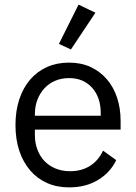

<svg xmlns="http://www.w3.org/2000/svg" viewBox="-20 -799 589 831"><path d="M279 12Q226 12 183.5 -7Q141 -26 110.5 -61.5Q80 -97 63.5 -146.5Q47 -196 47 -258Q47 -319 63.5 -369Q80 -419 110.5 -454.5Q141 -490 183.5 -509Q226 -528 279 -528Q331 -528 372 -509Q413 -490 442 -456.5Q471 -423 486.5 -377Q502 -331 502 -276V-238H131V-214Q131 -181 141.5 -152.5Q152 -124 171.5 -103Q191 -82 219.5 -70Q248 -58 284 -58Q333 -58 369.5 -81Q406 -104 426 -147L483 -106Q458 -53 405 -20.5Q352 12 279 12ZM279 -461Q246 -461 219 -449.5Q192 -438 172.5 -417Q153 -396 142 -367.5Q131 -339 131 -305V-298H416V-309Q416 -378 378.5 -419.5Q341 -461 279 -461ZM287 -585 235 -609 320 -779 393 -744Z"/></svg>

Font: IBM Plex Sans Arabic
Style: Regular
Weight: 400
Designer: Mike Abbink, Paul van der Laan, Pieter van Rosmalen, Wael Morcos, Khajak Apelian
Foundry: Bold Monday
Version: Version 1.1